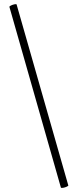

<svg xmlns="http://www.w3.org/2000/svg" viewBox="-20 -752 379 936"><path d="M277 163 26 -718Q25 -721 33 -725Q41 -729 50.5 -731Q60 -733 61 -730L313 152Q314 154 305.5 158Q297 162 288 163.5Q279 165 277 163Z"/></svg>

Font: Cormorant Light Light
Style: Regular
Weight: 300
Version: Version 4.000